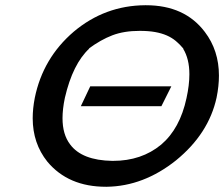

<svg xmlns="http://www.w3.org/2000/svg" viewBox="-20 -712 857 734"><path d="M535 -692Q536 -692 538 -692Q686 -692 763 -590Q817 -519 817 -423Q817 -383 808 -339Q778 -201 653 -99Q529 0 388 2Q387 2 385 2Q241 2 161 -94Q105 -164 105 -260Q105 -297 113 -338Q144 -490 262 -591Q381 -691 535 -692ZM228 -338Q219 -295 219 -260Q219 -198 248 -160Q293 -99 409 -97Q411 -97 412 -97Q521 -97 596 -159Q668 -220 693 -337Q704 -387 704 -428Q704 -487 680 -526L682 -525Q668 -542 652.5 -555Q637 -568 617.5 -576.5Q598 -585 573 -589.5Q548 -594 514 -594Q454 -594 409.5 -577Q365 -560 319 -526L322 -527Q258 -468 228 -338ZM289 -306 325 -382H635L597 -306Z"/></svg>

Font: New Athena Unicode
Style: Bold Italic
Weight: 700
Designer: J. Rusten 1997; rev. by R. Hancock 2001, 2002, rev. by D. Mastronarde 2002-2021
Foundry: Society for Classical Studies (formerly American Philological Association)
Version: Version 5.008